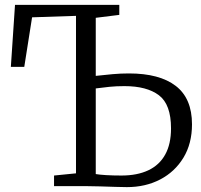

<svg xmlns="http://www.w3.org/2000/svg" viewBox="-20 -763 822 787"><path d="M500 4Q483.5 4 452.8 3Q422 2 390 1Q358 0 336 0H201.5V-43.5L291.5 -52.5V-698L111.5 -692L79.5 -489H24.5L41.5 -743H469V-702L372.5 -690V-452Q408.5 -456 441.5 -459Q474.5 -462 508.5 -462Q634 -462 700.5 -410.8Q767 -359.5 767 -253.5Q767 -174.5 732 -116.8Q697 -59 636.8 -27.5Q576.5 4 500 4ZM477.5 -43.5Q542.5 -43.5 588 -65Q633.5 -86.5 657.2 -129.5Q681 -172.5 681 -237Q681 -335 631.5 -372.5Q582 -410 490 -410Q457 -410 429.2 -407.2Q401.5 -404.5 372.5 -400.5V-49.5Q386.5 -47 414.8 -45.2Q443 -43.5 477.5 -43.5Z"/></svg>

Font: Merriweather Light
Style: Regular
Weight: 300
Designer: Eben Sorkin
Foundry: Eben Sorkin
Version: Version 2.100